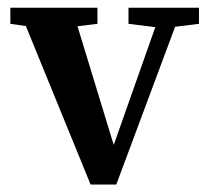

<svg xmlns="http://www.w3.org/2000/svg" viewBox="-20 -476 552 507"><path d="M219.2 11.2 48.3 -407.2 7.3 -413.1V-455.6H237.3V-413.1L184.6 -406.7L280.3 -93.3L390.1 -404.3L319.3 -413.1V-455.6H505.4V-413.1L442.4 -405.3L287.1 11.2Z"/></svg>

Font: Elstob 6pt SemiBold
Style: Regular
Weight: 600
Designer: Peter S. Baker
Version: Version 1.015